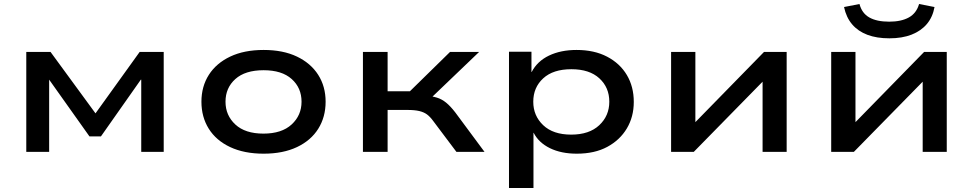

<svg xmlns="http://www.w3.org/2000/svg" viewBox="-20 -757 4850 957"><path d="M111 0V-498H232L456 -192L676 -498H796V0H684V-360H682L483 -77H426L225 -360V0Z M1294 9Q1197 9 1127 -24Q1057 -57 1020.5 -115.5Q984 -174 984 -250Q984 -326 1021 -384Q1058 -442 1127.5 -475Q1197 -508 1294 -508Q1391 -508 1460 -475Q1529 -442 1566 -384Q1603 -326 1603 -250Q1603 -174 1566.5 -115.5Q1530 -57 1460.5 -24Q1391 9 1294 9ZM1293 -91Q1384 -91 1433.5 -136.5Q1483 -182 1483 -250Q1483 -319 1434 -363Q1385 -407 1294 -407Q1202 -407 1153 -363Q1104 -319 1104 -250Q1104 -182 1153 -136.5Q1202 -91 1293 -91Z M1789 0V-498H1912V-302H2023L2223 -498H2368L2109 -250L2097 -281Q2133 -278 2157.5 -270.5Q2182 -263 2203.5 -245.5Q2225 -228 2249 -197L2395 0H2255L2140 -153Q2124 -175 2108.5 -186.5Q2093 -198 2070 -203.5Q2047 -209 2011 -209H1912V0Z M2517 180V-499H2629V-398H2630Q2658 -452 2716.5 -480Q2775 -508 2854 -508Q2942 -508 3006 -474.5Q3070 -441 3104.5 -383Q3139 -325 3139 -249Q3139 -175 3104.5 -117Q3070 -59 3007 -25Q2944 9 2855 9Q2777 9 2721 -18.5Q2665 -46 2640 -95H2639V180ZM2827 -86Q2917 -86 2967 -133Q3017 -180 3017 -250Q3017 -321 2967.5 -366.5Q2918 -412 2828 -412Q2737 -412 2687.5 -366.5Q2638 -321 2638 -250Q2638 -180 2687.5 -133Q2737 -86 2827 -86Z M3325 0V-498H3446V-138H3436L3788 -498H3901V0H3781V-360H3791L3438 0Z M4123 0V-498H4244V-138H4234L4586 -498H4699V0H4579V-360H4589L4236 0ZM4413 -566Q4350 -566 4303.5 -583.5Q4257 -601 4227.5 -635.5Q4198 -670 4187 -722L4264 -737Q4276 -691 4313 -670Q4350 -649 4412 -649Q4472 -649 4510 -670Q4548 -691 4561 -737L4638 -722Q4629 -672 4600 -637.5Q4571 -603 4524 -584.5Q4477 -566 4413 -566Z"/></svg>

Font: Nunito Sans 7pt Expanded SemiBold
Style: Regular
Weight: 600
Width: 7
Designer: Vernon Adams
Foundry: Vernon Adams
Version: Version 3.101;gftools[0.9.27]